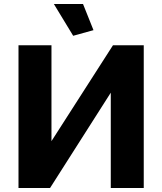

<svg xmlns="http://www.w3.org/2000/svg" viewBox="-20 -935 808 955"><path d="M72 0V-710H236V-233L542 -710H695V0H531V-474L229 0ZM248 -915H393L445 -785L344 -757Z"/></svg>

Font: Raleway ExtraBold
Style: Regular
Weight: 800
Designer: Matt McInerney, Pablo Impallari, Rodrigo Fuenzalida
Foundry: Matt McInerney, Pablo Impallari, Rodrigo Fuenzalida
Version: Version 4.026